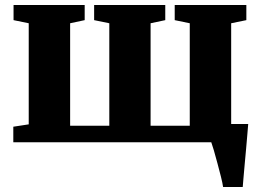

<svg xmlns="http://www.w3.org/2000/svg" viewBox="-20 -572 1052 772"><path d="M877 180Q875 165 868.5 139Q862 113 854.2 84.2Q846.5 55.5 839.8 32.2Q833 9 829.5 0L795.5 -73.5H978Q977 -60.5 974.8 -34.5Q972.5 -8.5 969.8 23.5Q967 55.5 964 87Q961 118.5 959 143.5Q957 168.5 956 180ZM33.5 0V-62.5L95.5 -72V-478.5L34.5 -491V-552H320.5V-491L262 -478.5V-66.5H419.5V-478.5L358.5 -491V-552H644.5V-491L585.5 -478.5V-66.5H743V-478.5L682.5 -491V-552H970.5V-491L909.5 -478.5V-72L971.5 -62.5V0Z"/></svg>

Font: Merriweather 28pt Black
Style: Regular
Weight: 900
Version: Version 2.100